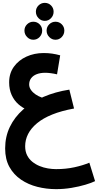

<svg xmlns="http://www.w3.org/2000/svg" viewBox="-20 -929 685 1343"><path d="M372 394Q305 394 241.5 378Q178 362 127 327.5Q76 293 46 239Q16 185 16 109Q16 27 49 -41.5Q82 -110 142 -163Q202 -216 284.5 -251.5Q367 -287 465 -302L498 -170Q410 -154 345.5 -128Q281 -102 239 -67Q197 -32 176.5 8.5Q156 49 156 94Q156 130 169.5 157Q183 184 206 202.5Q229 221 257 232.5Q285 244 315 249Q345 254 372 254Q441 254 500.5 241Q560 228 605 209L645 338Q621 350 577.5 363Q534 376 480.5 385Q427 394 372 394ZM173 -160Q138 -174 108.5 -200Q79 -226 61.5 -264.5Q44 -303 44 -353Q44 -416 77 -462Q110 -508 165 -533Q220 -558 285 -558Q317 -558 344.5 -554Q372 -550 401 -542L379 -409Q358 -414 336 -417Q314 -420 297 -420Q262 -420 236.5 -410Q211 -400 197.5 -381.5Q184 -363 184 -338Q184 -318 196.5 -300Q209 -282 229 -268.5Q249 -255 273 -246.5Q297 -238 320 -237ZM293 -783Q268 -783 249.5 -802Q231 -821 231 -847Q231 -873 249.5 -891Q268 -909 293 -909Q319 -909 337 -891Q355 -873 355 -847Q355 -821 337 -802Q319 -783 293 -783ZM213 -651Q188 -651 169.5 -670Q151 -689 151 -715Q151 -741 169.5 -759Q188 -777 213 -777Q239 -777 257 -759Q275 -741 275 -715Q275 -689 257 -670Q239 -651 213 -651ZM368 -651Q343 -651 324.5 -670Q306 -689 306 -715Q306 -741 324.5 -759Q343 -777 368 -777Q394 -777 412 -759Q430 -741 430 -715Q430 -689 412 -670Q394 -651 368 -651Z"/></svg>

Font: Farlight84_Sys_V01
Style: Bold
Weight: 700
Designer: Monotype Design Team, Nadine Chahine and Nizar Qandah
Foundry: Monotype Imaging Inc.
Version: Version 2.004;October 31, 2024;FontCreator 14.0.0.2814 64-bi